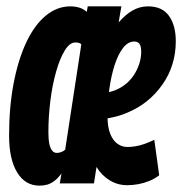

<svg xmlns="http://www.w3.org/2000/svg" viewBox="-20 -574 573 604"><path d="M104.2 10Q59.2 10 33.9 -31.7Q8.6 -73.4 8.6 -147.2Q8.6 -237 22.8 -311.5Q37 -386 62.6 -440.5Q88.2 -495 123.7 -524.5Q159.2 -554 201.4 -554Q216 -554 229.2 -550.1Q242.4 -546.2 253 -536.6L256 -554H361.8L353.2 -503.4Q374 -527.8 396.8 -540.9Q419.6 -554 445.6 -554Q490.2 -554 511.6 -524Q533 -494 533 -444.4Q533 -367.8 490.7 -307.7Q448.4 -247.6 380.2 -219.4Q355.4 -208.8 327.6 -203.4Q299.8 -198 271.2 -197.2L291.8 -280.2Q310.8 -281 326.6 -285.1Q342.4 -289.2 356 -296.6Q388.4 -314.2 406.3 -346.4Q424.2 -378.6 424.2 -411.4Q424.2 -429 418.6 -436.2Q413 -443.4 402.4 -443.4Q382.6 -443.4 366.9 -423Q351.2 -402.6 340.3 -368.4Q329.4 -334.2 323.8 -292.6Q318.2 -251 318.2 -208.2Q318.2 -174.4 326.8 -153Q335.4 -131.6 349.7 -121.6Q364 -111.6 380.2 -111.6Q392.6 -111.6 406.2 -113.8Q419.8 -116 434.5 -121.2Q449.2 -126.4 465.4 -134.2L480.8 -22.6Q466.2 -11.4 449.3 -4.6Q432.4 2.2 414.9 5.4Q397.4 8.6 380 8.6Q349.6 8.6 324.3 -7.2Q299 -23 283.6 -48.8L275.6 3H168L173.4 -28.2Q161.8 -12.8 150.8 -4.6Q139.8 3.6 128.7 6.8Q117.6 10 104.2 10ZM158.2 -93Q165.4 -93 172.3 -95.5Q179.2 -98 185 -102.8L235.8 -434.4Q232.6 -438.2 227.5 -439.3Q222.4 -440.4 216.6 -440.4Q199.4 -440.4 184 -415.6Q168.6 -390.8 156.7 -349.2Q144.8 -307.6 138.5 -257.4Q132.2 -207.2 132.2 -157.4Q132.2 -135.2 135.4 -120.6Q138.6 -106 144.6 -99.5Q150.6 -93 158.2 -93Z"/></svg>

Font: Georama
Style: Italic
Weight: 400
Width: 2
Italic angle: -9°
Designer: Jean-Baptiste Levee
Foundry: Production Type
Version: Version 1.000